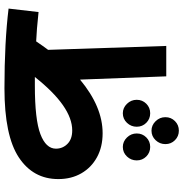

<svg xmlns="http://www.w3.org/2000/svg" viewBox="0 -830 843 884"><g transform="rotate(90 422.0 -388.5)"><path d="M805 -235Q805 -119 705 -53Q605 13 387 13Q175 13 20 -6L36 -144Q120 -135 171 -133Q194 -167 210 -188L192 -732H332L347 -335Q472 -439 594 -439Q657 -439 704.5 -413Q752 -387 778.5 -341Q805 -295 805 -235ZM665 -224Q665 -255 643 -277Q621 -299 581 -299Q471 -299 335 -127H375Q531 -127 598 -152.5Q665 -178 665 -224ZM644 -728Q644 -702 626 -683Q608 -664 582 -664Q557 -664 538.5 -683Q520 -702 520 -728Q520 -754 538 -772Q556 -790 582 -790Q608 -790 626 -772Q644 -754 644 -728ZM564 -596Q564 -570 546 -551Q528 -532 502 -532Q477 -532 458.5 -551Q440 -570 440 -596Q440 -622 458 -640Q476 -658 502 -658Q528 -658 546 -640Q564 -622 564 -596ZM719 -596Q719 -570 701 -551Q683 -532 657 -532Q632 -532 613.5 -551Q595 -570 595 -596Q595 -622 613 -640Q631 -658 657 -658Q683 -658 701 -640Q719 -622 719 -596Z"/></g></svg>

Font: Noto Sans Arabic
Style: Bold
Weight: 700
Designer: Nadine Chahine
Foundry: Monotype Imaging Inc.
Version: Version 1.001